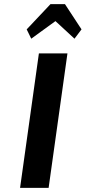

<svg xmlns="http://www.w3.org/2000/svg" viewBox="-20 -908 414 928"><path d="M306 -650 215 0H77L168 -650ZM294 -888 374 -766 340 -721 248 -806 131 -721 109 -766 224 -888Z"/></svg>

Font: Arsenal
Style: Bold Italic
Weight: 700
Italic angle: -9°
Designer: Andrij Shevchenko
Foundry: Stairsfor.com
Version: Version 1.000